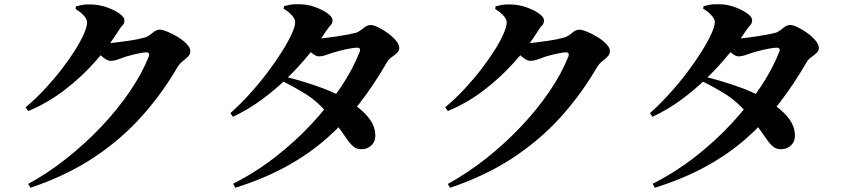

<svg xmlns="http://www.w3.org/2000/svg" viewBox="-20 -821 4000 906"><path d="M113 47Q208 -5 296 -75Q384 -145 460 -225.5Q536 -306 593 -390Q650 -474 682 -554Q689 -574 670 -574Q662 -574 647.5 -571.5Q633 -569 616 -565Q599 -561 583 -556.5Q567 -552 558 -548Q542 -542 529.5 -538Q517 -534 501 -534Q488 -534 468.5 -549Q449 -564 428 -582L447 -621Q464 -619 474 -618.5Q484 -618 495 -618Q507 -618 531 -621Q555 -624 582.5 -628Q610 -632 633.5 -637Q657 -642 667 -645Q685 -653 701 -667Q717 -681 735 -681Q747 -681 770 -671.5Q793 -662 818 -647Q843 -632 860.5 -614Q878 -596 878 -580Q878 -565 867 -554Q856 -543 842.5 -532.5Q829 -522 819 -507Q745 -379 647.5 -270.5Q550 -162 421.5 -77Q293 8 124 65ZM101 -315Q150 -356 193.5 -403Q237 -450 273 -497Q309 -544 335.5 -586.5Q362 -629 376.5 -662.5Q391 -696 391 -716Q391 -730 375.5 -747.5Q360 -765 337 -778L338 -791Q353 -795 369 -798Q385 -801 411 -800Q448 -799 484 -786.5Q520 -774 543.5 -757Q567 -740 567 -726Q567 -709 558.5 -701.5Q550 -694 538 -674Q493 -602 428 -529Q363 -456 283 -395Q203 -334 113 -297Z M1080 46Q1185 -7 1279 -80Q1373 -153 1451.5 -237.5Q1530 -322 1588 -409Q1646 -496 1677 -576Q1685 -596 1664 -596Q1653 -596 1628.5 -591.5Q1604 -587 1579.5 -580.5Q1555 -574 1541 -569Q1525 -564 1512.5 -559.5Q1500 -555 1484 -555Q1472 -555 1452.5 -570Q1433 -585 1411 -603L1431 -642Q1447 -640 1457.5 -639.5Q1468 -639 1478 -639Q1490 -639 1516 -642Q1542 -645 1572 -649.5Q1602 -654 1627 -659Q1652 -664 1662 -667Q1680 -675 1696 -689Q1712 -703 1730 -703Q1742 -703 1764 -692.5Q1786 -682 1809 -665.5Q1832 -649 1848 -630Q1864 -611 1864 -594Q1864 -581 1852.5 -570.5Q1841 -560 1827.5 -550.5Q1814 -541 1807 -529Q1746 -423 1676 -332.5Q1606 -242 1521 -167.5Q1436 -93 1330 -35Q1224 23 1090 65ZM1689 -117Q1667 -116 1652.5 -126Q1638 -136 1623 -156.5Q1608 -177 1585.5 -209.5Q1563 -242 1524 -288Q1476 -344 1424.5 -376Q1373 -408 1315 -437L1330 -458Q1363 -450 1406.5 -437Q1450 -424 1497 -407Q1544 -390 1585 -368Q1627 -346 1664.5 -318Q1702 -290 1725.5 -257.5Q1749 -225 1751 -187Q1753 -156 1734.5 -137Q1716 -118 1689 -117ZM1067 -287Q1113 -328 1157.5 -377Q1202 -426 1241 -477.5Q1280 -529 1309.5 -576Q1339 -623 1356 -660Q1373 -697 1373 -717Q1373 -731 1357.5 -748.5Q1342 -766 1318 -780L1320 -792Q1335 -796 1351 -799Q1367 -802 1393 -801Q1430 -801 1466 -788Q1502 -775 1525.5 -758Q1549 -741 1549 -727Q1549 -711 1541 -703Q1533 -695 1519 -675Q1485 -622 1438 -564.5Q1391 -507 1334.5 -452Q1278 -397 1214 -350Q1150 -303 1079 -270Z M2093 47Q2188 -5 2276 -75Q2364 -145 2440 -225.5Q2516 -306 2573 -390Q2630 -474 2662 -554Q2669 -574 2650 -574Q2642 -574 2627.5 -571.5Q2613 -569 2596 -565Q2579 -561 2563 -556.5Q2547 -552 2538 -548Q2522 -542 2509.5 -538Q2497 -534 2481 -534Q2468 -534 2448.5 -549Q2429 -564 2408 -582L2427 -621Q2444 -619 2454 -618.5Q2464 -618 2475 -618Q2487 -618 2511 -621Q2535 -624 2562.5 -628Q2590 -632 2613.5 -637Q2637 -642 2647 -645Q2665 -653 2681 -667Q2697 -681 2715 -681Q2727 -681 2750 -671.5Q2773 -662 2798 -647Q2823 -632 2840.5 -614Q2858 -596 2858 -580Q2858 -565 2847 -554Q2836 -543 2822.5 -532.5Q2809 -522 2799 -507Q2725 -379 2627.5 -270.5Q2530 -162 2401.5 -77Q2273 8 2104 65ZM2081 -315Q2130 -356 2173.5 -403Q2217 -450 2253 -497Q2289 -544 2315.5 -586.5Q2342 -629 2356.5 -662.5Q2371 -696 2371 -716Q2371 -730 2355.5 -747.5Q2340 -765 2317 -778L2318 -791Q2333 -795 2349 -798Q2365 -801 2391 -800Q2428 -799 2464 -786.5Q2500 -774 2523.5 -757Q2547 -740 2547 -726Q2547 -709 2538.5 -701.5Q2530 -694 2518 -674Q2473 -602 2408 -529Q2343 -456 2263 -395Q2183 -334 2093 -297Z M3060 46Q3165 -7 3259 -80Q3353 -153 3431.5 -237.5Q3510 -322 3568 -409Q3626 -496 3657 -576Q3665 -596 3644 -596Q3633 -596 3608.5 -591.5Q3584 -587 3559.5 -580.5Q3535 -574 3521 -569Q3505 -564 3492.5 -559.5Q3480 -555 3464 -555Q3452 -555 3432.5 -570Q3413 -585 3391 -603L3411 -642Q3427 -640 3437.5 -639.5Q3448 -639 3458 -639Q3470 -639 3496 -642Q3522 -645 3552 -649.5Q3582 -654 3607 -659Q3632 -664 3642 -667Q3660 -675 3676 -689Q3692 -703 3710 -703Q3722 -703 3744 -692.5Q3766 -682 3789 -665.5Q3812 -649 3828 -630Q3844 -611 3844 -594Q3844 -581 3832.5 -570.5Q3821 -560 3807.5 -550.5Q3794 -541 3787 -529Q3726 -423 3656 -332.5Q3586 -242 3501 -167.5Q3416 -93 3310 -35Q3204 23 3070 65ZM3669 -117Q3647 -116 3632.5 -126Q3618 -136 3603 -156.5Q3588 -177 3565.5 -209.5Q3543 -242 3504 -288Q3456 -344 3404.5 -376Q3353 -408 3295 -437L3310 -458Q3343 -450 3386.5 -437Q3430 -424 3477 -407Q3524 -390 3565 -368Q3607 -346 3644.5 -318Q3682 -290 3705.5 -257.5Q3729 -225 3731 -187Q3733 -156 3714.5 -137Q3696 -118 3669 -117ZM3047 -287Q3093 -328 3137.5 -377Q3182 -426 3221 -477.5Q3260 -529 3289.5 -576Q3319 -623 3336 -660Q3353 -697 3353 -717Q3353 -731 3337.5 -748.5Q3322 -766 3298 -780L3300 -792Q3315 -796 3331 -799Q3347 -802 3373 -801Q3410 -801 3446 -788Q3482 -775 3505.5 -758Q3529 -741 3529 -727Q3529 -711 3521 -703Q3513 -695 3499 -675Q3465 -622 3418 -564.5Q3371 -507 3314.5 -452Q3258 -397 3194 -350Q3130 -303 3059 -270Z"/></svg>

Font: Noto Serif TC ExtraBold
Style: Regular
Weight: 800
Designer: Ryoko NISHIZUKA 西塚涼子 (kana & ideographs); Frank Grießhammer (Latin, Greek & Cyrillic); Wenlong ZHANG 张文龙 (bopomofo); San
Foundry: Adobe
Version: Version 2.002-H1;hotconv 1.1.0;makeotfexe 2.6.0